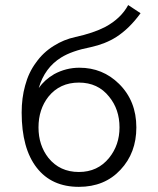

<svg xmlns="http://www.w3.org/2000/svg" viewBox="-20 -725 624 757"><path d="M485.4 -705.1Q457 -652.3 395.5 -619.1Q348.6 -594.7 277.3 -579.1Q231.4 -569.3 191.4 -543.9Q149.4 -517.6 122.1 -478.5Q92.8 -439.5 79.1 -387.7Q65.4 -338.9 65.4 -281.2Q65.4 -139.6 125 -63.5Q183.6 11.7 291 11.7Q392.6 11.7 455.1 -55.7Q517.6 -122.1 517.6 -222.7Q517.6 -327.1 449.2 -394.5Q384.8 -458 293 -458Q240.2 -458 193.4 -432.6Q155.3 -410.2 132.8 -377.9Q156.2 -458 220.7 -498Q262.7 -524.4 337.9 -539.1Q395.5 -551.8 438.5 -579.1Q490.2 -612.3 534.2 -672.9ZM291 -399.4Q366.2 -399.4 410.2 -343.8Q451.2 -293.9 451.2 -222.7Q451.2 -153.3 410.2 -102.5Q365.2 -46.9 291 -46.9Q215.8 -46.9 170.9 -102.5Q131.8 -152.3 131.8 -222.7Q131.8 -293.9 170.9 -343.8Q215.8 -399.4 291 -399.4Z"/></svg>

Font: Dotum
Style: Regular
Weight: 400
Version: Version 2.21